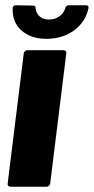

<svg xmlns="http://www.w3.org/2000/svg" viewBox="-20 -707 355 727"><path d="M9 -12 70 -505Q71 -510 74.5 -513.5Q78 -517 83 -517H221Q226 -517 229 -513.5Q232 -510 231 -505L170 -12Q169 -7 165.5 -3.5Q162 0 157 0H19Q14 0 11 -3.5Q8 -7 9 -12ZM28 -675Q28 -687 40 -687L105 -686Q115 -686 115 -675Q117 -656 130.5 -644.5Q144 -633 165 -633Q187 -633 204 -644.5Q221 -656 227 -676Q230 -687 240 -687H305Q317 -687 315 -676Q304 -624 260.5 -592Q217 -560 156 -560Q97 -560 61.5 -591.5Q26 -623 28 -675Z"/></svg>

Font: Barlow Semi Condensed ExtraBold
Style: Italic
Weight: 800
Width: 4
Italic angle: -7°
Designer: Jeremy Tribby
Foundry: Tribby Type
Version: Version 1.408